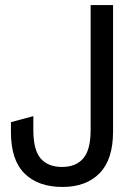

<svg xmlns="http://www.w3.org/2000/svg" viewBox="-20 -725 535 762"><path d="M228.1 17Q131.7 17 77.5 -36.3Q23.4 -89.7 23.4 -200.7V-240.2L112.3 -264V-209.3Q112.3 -129.1 141.7 -95.8Q171 -62.4 226.5 -62.4Q280.8 -62.4 310.2 -96.2Q339.7 -130 339.7 -209.3V-705H428.7V-203.4Q428.7 -91.8 375.2 -37.4Q321.7 17 228.1 17Z"/></svg>

Font: TikTok Sans Light
Style: Regular
Weight: 300
Version: Version 4.000